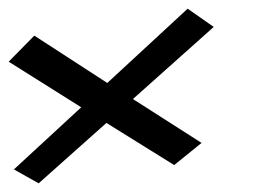

<svg xmlns="http://www.w3.org/2000/svg" viewBox="-83 -503 603 442"><path d="M-4 -421 -63 -361 104 -256 -51 -113 6 -81 162 -220 318 -123 381 -174 223 -275 409 -441 349 -483 164 -312Z"/></svg>

Font: Gamestation Warped
Style: Regular
Weight: 400
Designer: Jonas Hecksher
Foundry: Jonas Hecksher, Playtypeª, e-types AS
Version: Version 1.003